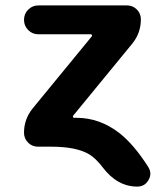

<svg xmlns="http://www.w3.org/2000/svg" viewBox="-20 -566 607 714"><path d="M321.3 -430.7Q323.2 -433.6 321.8 -436Q320.3 -438.5 317.4 -438.5H123Q100.6 -438.5 85 -454.1Q69.3 -469.7 69.3 -492.2Q69.3 -514.6 85 -530.3Q100.6 -545.9 123 -545.9H452.1Q473.6 -545.9 488.8 -530.8Q503.9 -515.6 503.9 -494.1Q503.9 -442.4 470.7 -402.3L252 -135.7Q250 -132.8 251.5 -130.4Q252.9 -127.9 255.9 -127.9H264.6Q350.6 -127.9 423.8 -71.3Q477.5 -29.3 531.2 54.7Q539.1 67.4 539.1 80.1Q539.1 91.8 532.2 103.5Q518.6 127.9 490.2 127.9Q416 127.9 361.3 55.7Q336.9 23.4 311.5 7.8Q263.7 -20.5 170.9 -20.5H121.1Q99.6 -20.5 84.5 -35.6Q69.3 -50.8 69.3 -72.3Q69.3 -124 102.5 -164.1Z"/></svg>

Font: Gen Jyuu GothicX Bold
Style: Bold
Weight: 700
Designer: Ryoko NISHIZUKA (kana &amp; ideographs); Paul D. Hunt (Latin, Greek &amp; Cyrillic); Wenlong ZHANG (bopomofo); Sandoll C
Version: Version 1.058.20140828